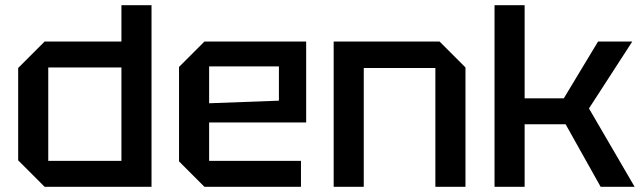

<svg xmlns="http://www.w3.org/2000/svg" viewBox="-20 -720 2474 740"><path d="M564 -700V0H152L50 -102V-458L152 -560H448V-700ZM166 -100H448V-460H166Z M670 -98V-462L768 -560H1160V-248H786V-100H1140V0H768ZM786 -322 1055 -332V-464H786Z M1266 0V-560H1674L1774 -460V0H1658V-458H1382V0Z M1886 0V-700H2002V-341H2153L2285 -560H2417L2250 -302L2426 0H2295L2160 -241H2002V0Z"/></svg>

Font: Tektur Medium
Style: Regular
Weight: 500
Designer: Adam Jagosz
Foundry: Adam Jagosz
Version: Version 1.005;gftools[0.9.30]